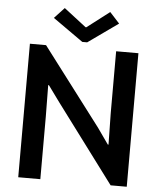

<svg xmlns="http://www.w3.org/2000/svg" viewBox="-61 -979 858 1031"><g transform="rotate(5 368.5 -463.5)"><path d="M76.2 -719.7H163.1L479.5 -302.7L540 -216.8H543.9L541 -385.7V-719.7H661.1V0H574.2L259.8 -420.9L197.3 -506.8H193.4L195.3 -336.9V0H76.2ZM366.2 -834H370.1L491.2 -926.8L543.9 -869.1L381.8 -753.9H355.5L192.4 -869.1L246.1 -926.8Z"/></g></svg>

Font: Reddit Sans Fudge SemiBold
Style: Regular
Weight: 600
Designer: Stephen Hutchings
Foundry: Reddit
Version: Version 1.011